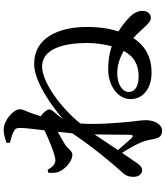

<svg xmlns="http://www.w3.org/2000/svg" viewBox="51 -893 898 1040"><g transform="rotate(-90 500.0 -373.0)"><path d="M233 -467C250 -478 278 -494 306 -509L298 -431C230 -327 131 -208 88 -162C68 -141 62 -123 62 -99C62 -70 79 -52 98 -52C119 -53 132 -72 147 -95L192 -161C215 -125 239 -83 248 -59C259 -33 263 -11 268 15C273 41 284 56 312 56C346 56 369 16 369 -32C369 -58 363 -89 360 -123C355 -182 344 -291 351 -387C442 -499 578 -594 660 -594C754 -594 787 -481 787 -350C787 -302 780 -256 769 -217C734 -229 692 -236 644 -236C555 -236 483 -183 483 -115C483 -45 544 -1 626 -1C718 -1 777 -42 814 -100C839 -77 859 -54 872 -40C894 -17 906 -5 923 -5C947 -5 961 -25 961 -50C961 -78 947 -102 923 -124C906 -140 882 -161 850 -180C865 -228 874 -284 874 -351C874 -504 816 -637 674 -637C575 -637 440 -537 373 -479C384 -493 394 -507 405 -519C418 -535 427 -543 427 -556C427 -567 409 -590 390 -601C396 -620 401 -635 405 -646C416 -681 428 -693 428 -716C428 -749 368 -802 318 -802C292 -802 269 -795 246 -786L247 -768C272 -762 292 -756 305 -749C323 -740 327 -734 327 -712C327 -687 321 -639 314 -581C262 -556 179 -522 153 -522C131 -522 115 -538 100 -564L84 -560C83 -543 83 -525 87 -510C99 -473 144 -430 182 -430C201 -430 213 -452 233 -467ZM744 -152C714 -96 671 -71 605 -71C549 -71 522 -94 522 -124C522 -162 567 -187 623 -187C668 -187 709 -172 744 -152ZM292 -310C290 -234 291 -160 290 -119C290 -101 283 -99 271 -110L207 -183Z"/></g></svg>

Font: Noto Serif SC SemiBold
Style: Regular
Weight: 600
Designer: Ryoko NISHIZUKA 西塚涼子 (kana & ideographs); Frank Grießhammer (Latin, Greek & Cyrillic); Wenlong ZHANG 张文龙 (bopomofo); San
Foundry: Adobe
Version: Version 2.001;hotconv 1.1.0;makeotfexe 2.6.0